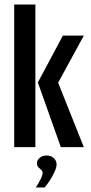

<svg xmlns="http://www.w3.org/2000/svg" viewBox="-20 -653 403 852"><path d="M250 0 148 -287 259 -495H352L238 -286L352 0ZM43 0V-633H137V0ZM139 179Q152 159 160.5 141.5Q169 124 169 113Q169 106 163 101Q157 96 150.5 89.5Q144 83 144 71Q144 58 156 47.5Q168 37 186 37Q206 37 218.5 48.5Q231 60 231 77Q231 90 222.5 108.5Q214 127 202.5 145.5Q191 164 178 179Z"/></svg>

Font: Alumni Sans Thin SemiBold
Style: Regular
Weight: 600
Version: Version 1.018